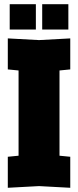

<svg xmlns="http://www.w3.org/2000/svg" viewBox="-20 -886 370 910"><path d="M17 4V-143L68 -148V-552L17 -557V-704L165 -696L313 -704V-557L262 -552V-148L313 -143V4L165 -4ZM26 -746V-866H150V-746ZM180 -746V-866H304V-746Z"/></svg>

Font: Tektur Condensed ExtraBold
Style: Regular
Weight: 800
Width: 3
Designer: Adam Jagosz
Foundry: Adam Jagosz
Version: Version 1.005;gftools[0.9.30]